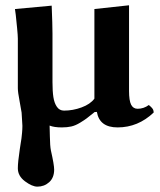

<svg xmlns="http://www.w3.org/2000/svg" viewBox="-20 -468 599 720"><path d="M343.3 -48.3 335 -47.9 304.7 -23.9Q297.9 -18.6 280.3 -7.8Q262.7 2.9 247.3 6.3Q231.9 9.8 211.9 9.8Q182.6 9.8 166 2.9Q166.5 7.8 167 43.5Q167.5 79.1 170.9 96.2Q183.1 149.9 183.1 168Q183.1 198.2 164.6 215.1Q146 231.9 120.1 231.9Q100.6 231.9 73.7 211.9Q46.9 191.9 46.9 163.1Q46.9 140.1 54.2 91.8Q54.7 86.9 57.1 72.8Q59.6 58.6 60.5 51Q61.5 43.5 62.7 30Q64 16.6 64 3.9Q64 -3.9 62.5 -21.5L61 -45.9Q60.1 -54.2 53.5 -88.4Q46.9 -122.6 46.9 -137.2V-323.2Q46.9 -334.5 44.2 -362.1Q41.5 -389.6 39.1 -412.1L36.1 -434.1L173.8 -446.8Q176.8 -375 176.8 -342.8V-160.2Q176.8 -126 180.2 -103.8Q183.6 -81.5 193.4 -67.4Q203.1 -53.2 220.2 -53.2Q253.4 -53.2 285.9 -65.2Q318.4 -77.1 334 -98.1V-434.1L463.9 -448.2V-127Q463.9 -90.8 471.7 -75.4Q479.5 -60.1 496.1 -60.1Q519 -60.1 538.1 -74.2Q547.9 -66.4 552 -60.5Q556.2 -54.7 556.2 -45.9Q497.6 9.8 420.9 9.8Q353 9.8 343.3 -48.3Z"/></svg>

Font: Linux Libertine G
Style: Bold
Weight: 700
Designer: Philipp H. Poll
Foundry: Philipp H. Poll
Version: Version 5.0.3